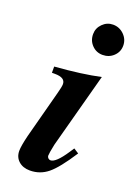

<svg xmlns="http://www.w3.org/2000/svg" viewBox="-134 -732 559 795"><g transform="rotate(20 145.5 -334.0)"><path d="M246.1 -140.1 268.1 -126Q217.3 -47.4 182.9 -19.3Q148.4 8.8 104 8.8Q73.2 8.8 54.2 -8.3Q35.2 -25.4 35.2 -53.2Q35.2 -74.2 46.9 -122.1L103 -334Q110.8 -362.8 110.8 -374Q110.8 -402.8 64.9 -402.8H51.8V-430.2Q173.3 -439.5 252 -457L163.1 -126Q154.8 -85.9 154.8 -75.2Q154.8 -69.3 159.4 -64.7Q164.1 -60.1 169.9 -60.1Q193.4 -60.1 232.9 -120.1ZM222.2 -676.8Q250.5 -676.8 270.8 -656.7Q291 -636.7 291 -608.9Q291 -581.5 271.2 -562.7Q251.5 -543.9 223.1 -543.9Q195.3 -543.9 176.3 -563.5Q157.2 -583 157.2 -611.8Q157.2 -638.2 176.5 -657.5Q195.8 -676.8 222.2 -676.8Z"/></g></svg>

Font: Accordance
Style: Bold-Italic
Weight: 700
Italic angle: -11°
Version: Version 1.2 (build January 31, 2020) Miklal Software Solutio